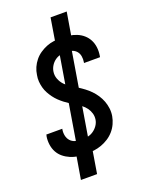

<svg xmlns="http://www.w3.org/2000/svg" viewBox="-171 -921 843 1106"><g transform="rotate(-20 250.0 -368.0)"><path d="M210 -29Q185 -29 160 -32Q135 -35 112.5 -44.5Q90 -54 71.5 -69Q53 -84 41.5 -105Q30 -126 26.5 -151.5Q23 -177 27 -202Q28 -204 28.5 -206.5Q29 -209 29 -212H127Q127 -211 126.5 -209.5Q126 -208 126 -207Q123 -188 127 -169.5Q131 -151 143 -138Q155 -125 173 -120Q191 -115 210 -115Q229 -115 247.5 -118.5Q266 -122 282.5 -133Q299 -144 310.5 -160.5Q322 -177 325 -196Q328 -216 322.5 -234.5Q317 -253 306 -268Q295 -283 280 -294.5Q265 -306 249 -315.5Q233 -325 217.5 -335Q202 -345 187 -356.5Q172 -368 158.5 -381Q145 -394 134 -409Q123 -424 114 -440.5Q105 -457 100 -475.5Q95 -494 93.5 -513.5Q92 -533 96 -553Q99 -576 108.5 -597.5Q118 -619 133 -637.5Q148 -656 168 -669.5Q188 -683 209.5 -691.5Q231 -700 254 -703Q277 -706 299 -706Q324 -706 348 -702.5Q372 -699 394 -690Q416 -681 433.5 -665.5Q451 -650 461.5 -629.5Q472 -609 475 -584.5Q478 -560 474 -535Q474 -533 473.5 -530.5Q473 -528 472 -525H374Q374 -526 374.5 -527.5Q375 -529 375 -530Q378 -548 375 -566Q372 -584 361 -596.5Q350 -609 333.5 -614.5Q317 -620 299 -620Q281 -620 263 -616Q245 -612 230 -601Q215 -590 205 -574Q195 -558 192 -540Q188 -516 196.5 -494Q205 -472 220.5 -455.5Q236 -439 255 -427.5Q274 -416 293 -404Q312 -392 330 -378.5Q348 -365 363.5 -349Q379 -333 391.5 -314Q404 -295 412 -274Q420 -253 423 -229.5Q426 -206 422 -182Q418 -159 408 -137Q398 -115 382 -96.5Q366 -78 345 -64.5Q324 -51 301.5 -43Q279 -35 256 -32Q233 -29 210 -29ZM127 102 159 -88 171 -86 265 -654H302L254 -661L283 -838H382L350 -647L338 -649L244 -81H207L255 -74L226 102Z"/></g></svg>

Font: Iosevka Curly Semibold Oblique
Style: Regular
Weight: 600
Italic angle: -9°
Monospace: yes
Designer: Belleve Invis
Foundry: Belleve Invis
Version: Version 11.1.0; ttfautohint (v1.8.3)